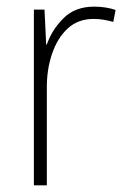

<svg xmlns="http://www.w3.org/2000/svg" viewBox="-20 -558 382 578"><path d="M263 -538Q299 -538 328 -528L321 -492Q307 -496 292.5 -498.5Q278 -501 262 -501Q215 -501 184 -472.5Q153 -444 136.5 -395.5Q120 -347 121 -288V0H82V-529H114L119 -424H121Q136 -468 171 -503Q206 -538 263 -538Z"/></svg>

Font: Noto Sans Kannada SemiCondensed ExtraLight
Style: Regular
Weight: 200
Width: 4
Designer: Jelle Bosma - Monotype Design Team
Foundry: Monotype Imaging Inc.
Version: Version 2.005; ttfautohint (v1.8.4.7-5d5b)